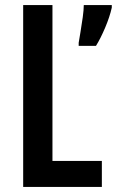

<svg xmlns="http://www.w3.org/2000/svg" viewBox="-20 -734 459 754"><path d="M71 0V-714H186V-102H380V0ZM419 -704Q411 -668 393 -625.5Q375 -583 357 -554H289V-566Q291 -579 296 -608Q301 -637 305 -666.5Q309 -696 309 -714H419Z"/></svg>

Font: Noto Sans Kannada ExtraCondensed SemiBold
Style: Regular
Weight: 600
Width: 2
Designer: Jelle Bosma - Monotype Design Team
Foundry: Monotype Imaging Inc.
Version: Version 2.005; ttfautohint (v1.8.4.7-5d5b)